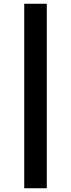

<svg xmlns="http://www.w3.org/2000/svg" viewBox="-20 -892 378 1022"><path d="M229 110H109V-872H229Z"/></svg>

Font: Open Sauce Sans ExtraBold
Style: Regular
Weight: 800
Designer: Alfredo Marco Pradil
Foundry: Creative Sauce Fz LLC
Version: Version 1.477